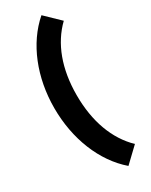

<svg xmlns="http://www.w3.org/2000/svg" viewBox="-227 -801 764 973"><g transform="rotate(-30 155.0 -314.0)"><path d="M211 127 295 47C209 -36 163 -160 163 -314C163 -468 209 -591 295 -674L211 -755C97 -656 32 -493 32 -314C32 -134 97 29 211 127Z"/></g></svg>

Font: MV Cash
Style: Bold
Weight: 700
Designer: Rodrigo Fuenzalida
Foundry: fragTYPE
Version: Version 1.100;Glyphs 3.1.2 (3151)